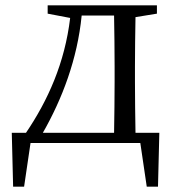

<svg xmlns="http://www.w3.org/2000/svg" viewBox="-20 -534 654 717"><path d="M140 -38C212 -164 269 -313 285 -476H406C407 -421 408 -341 408 -286V-228C408 -174 407 -94 406 -38ZM486 -38C485 -94 484 -174 484 -228V-286C484 -339 485 -415 486 -470L566 -483V-514H158V-483L242 -467C222 -299 159 -159 77 -38H24L29 163H70L94 0H504L528 163H570L575 -38Z"/></svg>

Font: Source Han Serif AKR9
Style: Regular
Weight: 400
Designer: Ryoko NISHIZUKA 西塚涼子 (kana & ideographs); Frank Grießhammer (Latin, Greek & Cyrillic); Sandoll Communications 산돌커뮤니케이션, 
Foundry: Adobe Systems Incorporated
Version: Version 1.005;hotconv 1.0.107;makeotfexe 2.5.65593